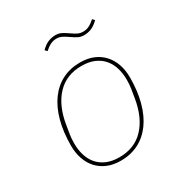

<svg xmlns="http://www.w3.org/2000/svg" viewBox="-168 -841 936 982"><g transform="rotate(-30 300.0 -350.0)"><path d="M266 12Q221 12 187 -2.5Q153 -17 129.5 -43Q106 -69 94 -104.5Q82 -140 82 -181Q82 -262 99.5 -326.5Q117 -391 150 -436Q183 -481 229.5 -504.5Q276 -528 334 -528Q379 -528 413 -513.5Q447 -499 470.5 -473Q494 -447 506 -411.5Q518 -376 518 -335Q518 -254 500.5 -189.5Q483 -125 450 -80Q417 -35 370.5 -11.5Q324 12 266 12ZM268 -7Q358 -7 413.5 -66Q469 -125 486 -230L494 -279Q496 -293 497 -303.5Q498 -314 498 -333Q498 -369 488.5 -401Q479 -433 459 -457Q439 -481 407.5 -495Q376 -509 332 -509Q242 -509 186.5 -450Q131 -391 114 -286L106 -237Q104 -223 103 -212.5Q102 -202 102 -183Q102 -147 111.5 -115Q121 -83 141 -59Q161 -35 192.5 -21Q224 -7 268 -7ZM424 -638Q405 -638 390.5 -645Q376 -652 353 -668Q335 -681 321 -687.5Q307 -694 290 -694Q272 -694 255.5 -686Q239 -678 220 -661L209 -673Q231 -695 252 -703.5Q273 -712 295 -712Q314 -712 328.5 -705Q343 -698 366 -682Q384 -669 398 -662.5Q412 -656 429 -656Q447 -656 463.5 -664Q480 -672 499 -689L510 -677Q488 -655 467 -646.5Q446 -638 424 -638Z"/></g></svg>

Font: IBM Plex Mono Thin
Style: Italic
Weight: 100
Italic angle: -9°
Monospace: yes
Designer: Mike Abbink, Paul van der Laan, Pieter van Rosmalen
Foundry: Bold Monday
Version: Version 2.3